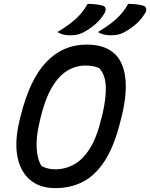

<svg xmlns="http://www.w3.org/2000/svg" viewBox="-20 -950 774 990"><path d="M432 -930Q455 -930 475.5 -927.5Q496 -925 512 -920Q523 -916 524.5 -905Q526 -894 519 -882Q500 -850 472 -825.5Q444 -801 408 -782Q391 -774 376 -771Q361 -768 341 -768Q319 -768 303.5 -772.5Q288 -777 276 -785Q331 -817 369 -851Q407 -885 432 -930ZM641 -930Q664 -930 685 -927.5Q706 -925 721 -920Q732 -916 734 -905Q736 -894 728 -882Q709 -850 681 -825.5Q653 -801 617 -782Q601 -774 586 -771Q571 -768 551 -768Q529 -768 513 -772.5Q497 -777 485 -785Q540 -817 578 -851Q616 -885 641 -930ZM426 -720Q563 -720 607 -621.5Q651 -523 606 -344L600 -321Q569 -197 521 -122Q473 -47 409 -13.5Q345 20 265 20Q185 20 134.5 -23Q84 -66 69.5 -144.5Q55 -223 81 -330L87 -354Q134 -542 219.5 -631Q305 -720 426 -720ZM182 -311Q166 -242 169 -186Q172 -130 194 -94Q225 -77 265 -77Q316 -77 361 -101.5Q406 -126 442.5 -183Q479 -240 502 -337L507 -355Q528 -444 525.5 -504.5Q523 -565 491 -599Q462 -612 420 -612Q370 -612 325.5 -584.5Q281 -557 245.5 -495.5Q210 -434 186 -330Z"/></svg>

Font: Recursive Sn Csl St Med
Style: Italic
Weight: 500
Italic angle: -15°
Version: Version 1.079;hotconv 1.0.112;makeotfexe 2.5.65598; ttfautoh